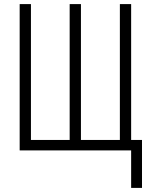

<svg xmlns="http://www.w3.org/2000/svg" viewBox="-20 -734 737 937"><path d="M673 -51H620V-714H565V-51H375V-714H320V-51H131V-714H76V0H620V183H673Z"/></svg>

Font: Noto Sans UI Condensed Light
Style: Regular
Weight: 300
Width: 3
Designer: Monotype Design Team
Foundry: Monotype Imaging Inc.
Version: Version 1.901